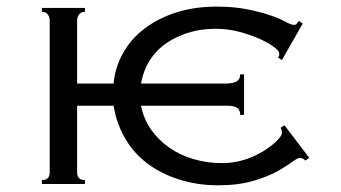

<svg xmlns="http://www.w3.org/2000/svg" viewBox="-20 -551 1020 575"><path d="M894.5 -70.3Q886.7 -78.1 878.9 -78.1Q871.1 -78.1 855.5 -66.4Q839.8 -54.7 812.5 -39.1Q785.2 -23.4 740.2 -9.8Q695.3 3.9 632.8 3.9Q570.3 3.9 515.6 -13.7Q460.9 -31.2 419.9 -62.5Q378.9 -93.8 353.5 -138.7Q328.1 -183.6 320.3 -234.4H210.9V-35.2Q210.9 -23.4 216.8 -17.6Q222.7 -11.7 234.4 -11.7V0H105.5V-11.7Q117.2 -11.7 123 -17.6Q128.9 -23.4 128.9 -35.2V-488.3Q128.9 -500 123 -507.8Q117.2 -515.6 105.5 -515.6V-527.3H234.4V-515.6Q222.7 -515.6 216.8 -507.8Q210.9 -500 210.9 -488.3V-300.8H320.3Q324.2 -347.7 347.7 -390.6Q371.1 -433.6 412.1 -464.8Q453.1 -496.1 507.8 -513.7Q562.5 -531.2 628.9 -531.2Q679.7 -531.2 718.8 -523.4Q757.8 -515.6 787.1 -505.9Q816.4 -496.1 834 -486.3Q851.6 -476.6 859.4 -476.6Q867.2 -476.6 869.1 -480.5Q871.1 -484.4 875 -488.3L886.7 -480.5L824.2 -371.1L812.5 -378.9Q816.4 -382.8 816.4 -390.6Q816.4 -398.4 800.8 -410.2Q785.2 -421.9 759.8 -433.6Q734.4 -445.3 699.2 -455.1Q664.1 -464.8 625 -464.8Q585.9 -464.8 550.8 -455.1Q515.6 -445.3 484.4 -425.8Q453.1 -406.2 431.6 -375Q410.2 -343.8 402.3 -300.8H656.2Q675.8 -300.8 687.5 -306.6Q699.2 -312.5 699.2 -328.1H710.9V-207H699.2Q699.2 -222.7 689.5 -228.5Q679.7 -234.4 660.2 -234.4H402.3Q410.2 -195.3 431.6 -164.1Q453.1 -132.8 486.3 -109.4Q519.5 -85.9 560.5 -74.2Q601.6 -62.5 644.5 -62.5Q679.7 -62.5 710.9 -72.3Q742.2 -82 767.6 -97.7Q793 -113.3 808.6 -128.9Q824.2 -144.5 824.2 -152.3Q824.2 -164.1 820.3 -168L832 -175.8L906.2 -78.1Z"/></svg>

Font: 和音 by 宁静之雨，公众号njzyshare
Style: Regular
Weight: 400
Designer: Steve Matteson
Foundry: Ascender Corporation
Version: Version 6.00;June 8, 2018;FontCreator 11.0.0.2388 32-bit